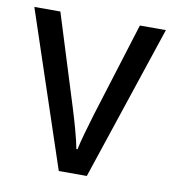

<svg xmlns="http://www.w3.org/2000/svg" viewBox="-66 -595 589 654"><g transform="rotate(10 228.5 -268.0)"><path d="M180 0 1 -536H91L190 -219Q200 -187 210.5 -149Q221 -111 226 -84H230Q234 -105 244.5 -142Q255 -179 265 -212L366 -536H456L277 0Z"/></g></svg>

Font: Noto Sans Telugu SemiCondensed
Style: Regular
Weight: 400
Width: 4
Designer: Jelle Bosma - Monotype Design Team
Foundry: Monotype Imaging Inc.
Version: Version 2.005; ttfautohint (v1.8.4.7-5d5b)